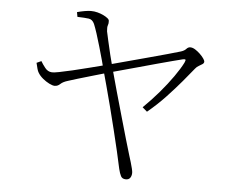

<svg xmlns="http://www.w3.org/2000/svg" viewBox="-53 -806 1107 899"><g transform="rotate(5 500.0 -356.5)"><path d="M278 -709 274 -731Q292 -736 309.5 -739Q327 -742 339 -742Q355 -742 370 -738Q385 -734 397.5 -728Q410 -722 418 -715.5Q426 -709 426 -703Q427 -691 423.5 -682.5Q420 -674 422 -654Q425 -640 431.5 -610.5Q438 -581 446.5 -546Q455 -511 463 -482Q476 -433 492.5 -375Q509 -317 525 -260.5Q541 -204 554.5 -157.5Q568 -111 576 -85Q581 -69 586 -52.5Q591 -36 594 -23Q597 -10 597 -4Q597 10 590.5 19.5Q584 29 570 29Q553 29 546.5 16.5Q540 4 535 -17Q528 -51 517 -98Q506 -145 493 -198Q480 -251 466.5 -303.5Q453 -356 441 -400Q429 -444 421 -473Q418 -487 410 -515.5Q402 -544 392.5 -577.5Q383 -611 373.5 -640Q364 -669 358 -683Q349 -703 331.5 -705.5Q314 -708 278 -709ZM128 -488Q136 -474 149 -457.5Q162 -441 181 -440Q189 -439 214.5 -444Q240 -449 277 -457.5Q314 -466 356 -477Q398 -488 438 -498Q471 -507 520 -520Q569 -533 620.5 -547Q672 -561 714 -572.5Q756 -584 775 -590Q791 -595 799 -604Q807 -613 817 -613Q828 -613 840 -605.5Q852 -598 863 -587.5Q874 -577 881 -567Q888 -557 888 -552Q888 -545 881 -540Q874 -535 864.5 -530Q855 -525 848 -516Q828 -491 796.5 -453.5Q765 -416 726 -374.5Q687 -333 641 -295L619 -314Q658 -352 693 -393Q728 -434 755 -472.5Q782 -511 796 -539Q802 -552 799 -554Q796 -556 787 -554Q771 -550 740 -542Q709 -534 669 -523Q629 -512 587.5 -500.5Q546 -489 509 -479Q472 -469 447 -462Q415 -453 376 -441.5Q337 -430 304.5 -420.5Q272 -411 261 -407Q237 -400 225.5 -389Q214 -378 200 -378Q190 -378 174 -386Q158 -394 143 -406.5Q128 -419 120 -433Q116 -439 113 -450Q110 -461 106 -478Z"/></g></svg>

Font: Source Han Serif JP VF
Style: Regular
Weight: 250
Designer: Ryoko NISHIZUKA 西塚涼子 (kana & ideographs); Frank Grießhammer (Latin, Greek & Cyrillic); Wenlong ZHANG 张文龙 (bopomofo); San
Foundry: Adobe
Version: Version 2.001;hotconv 1.1.0;makeotfexe 2.6.0